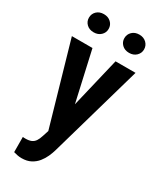

<svg xmlns="http://www.w3.org/2000/svg" viewBox="-233 -801 905 1088"><g transform="rotate(30 219.5 -257.0)"><path d="M184.6 -59.1 296.4 -528.3H427.2L253.4 79.6Q247.6 99.6 237.3 122.6Q227.1 145.5 210.4 166.3Q193.8 187 168.9 200.2Q144 213.4 109.4 213.4Q93.8 213.4 82 210.9Q70.3 208.5 56.2 204.6L55.7 105.5Q60.1 106 64.5 106.2Q68.8 106.4 72.8 106.4Q96.2 106.4 111.1 99.9Q126 93.3 135.3 79.3Q144.5 65.4 151.4 43ZM145.5 -528.3 232.4 -142.1 252 -1.5 166.5 13.2 10.7 -528.3ZM42 -667.5Q42 -692.9 59.8 -710Q77.6 -727.1 106.4 -727.1Q134.8 -727.1 152.8 -710Q170.9 -692.9 170.9 -667.5Q170.9 -642.6 152.8 -625.5Q134.8 -608.4 106.4 -608.4Q77.6 -608.4 59.8 -625.5Q42 -642.6 42 -667.5ZM273.9 -667Q273.9 -692.4 291.7 -709.7Q309.6 -727.1 338.4 -727.1Q366.7 -727.1 384.8 -709.7Q402.8 -692.4 402.8 -667Q402.8 -642.6 384.8 -625.2Q366.7 -607.9 338.4 -607.9Q309.6 -607.9 291.7 -625.2Q273.9 -642.6 273.9 -667Z"/></g></svg>

Font: Roboto Condensed SemiBold
Style: Regular
Weight: 600
Designer: Christian Robertson
Foundry: Google
Version: Version 3.008; 2023